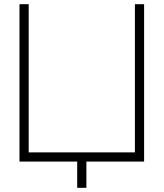

<svg xmlns="http://www.w3.org/2000/svg" viewBox="-20 -770 780 915"><path d="M622.9 -750V-43.8H116.7V-750H72.9V0H347.9V125H391.7V0H666.7V-750Z"/></svg>

Font: Manrope3 Thin
Style: Regular
Weight: 100
Width: 4
Designer: Mikhail Sharanda
Foundry: Mikhail Sharanda
Version: Version 3.000;PS 003.000;hotconv 1.0.88;makeotf.lib2.5.64775